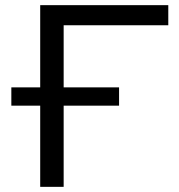

<svg xmlns="http://www.w3.org/2000/svg" viewBox="-20 -725 694 745"><path d="M136 0V-315H24V-386H136V-705H633V-627H227V-386H442V-315H227V0Z"/></svg>

Font: Nunito Sans 10pt SemiExpanded
Style: Regular
Weight: 400
Width: 6
Designer: Vernon Adams
Foundry: Vernon Adams
Version: Version 3.101;gftools[0.9.27]